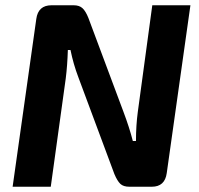

<svg xmlns="http://www.w3.org/2000/svg" viewBox="-20 -710 757 730"><path d="M704 -690 614 -52Q607 0 557 0H472Q449 0 437.5 -11Q426 -22 415 -48L278 -416Q259 -466 248 -520H238Q236 -459 230 -412L173 0H28L118 -638Q125 -690 176 -690H260Q282 -690 294 -678.5Q306 -667 316 -642L449 -286Q472 -225 485 -174H497Q497 -233 504 -285L559 -690Z"/></svg>

Font: Exo 2.0
Style: Bold Italic
Weight: 700
Italic angle: -8°
Designer: Natanael Gama
Version: Version 1.001;PS 001.001;hotconv 1.0.70;makeotf.lib2.5.58329